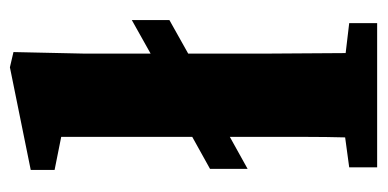

<svg xmlns="http://www.w3.org/2000/svg" viewBox="-212 -550 763 378"><g transform="rotate(-90 169.0 -361.5)"><path d="M28 0V-55L87 -63Q88 -101 88 -138.5Q88 -176 88 -213V-290L25 -255V-329L88 -364V-622L23 -635V-682L225 -723L255 -716L252 -578V-446L318 -483V-409L252 -372V-213Q252 -176 252.5 -138Q253 -100 253 -62L312 -55V0Z"/></g></svg>

Font: Source Serif 4 SmText
Style: Bold
Weight: 700
Designer: Frank Grießhammer
Foundry: Adobe
Version: Version 4.005;hotconv 1.1.0;makeotfexe 2.6.0